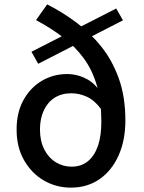

<svg xmlns="http://www.w3.org/2000/svg" viewBox="-20 -845 658 879"><path d="M304 14Q238 14 182 -18Q126 -50 91 -110Q56 -170 56 -252Q56 -330 87.5 -387Q119 -444 171.5 -475Q224 -506 287 -506Q335 -506 378.5 -482.5Q422 -459 448 -408L449 -337Q415 -385 379 -401.5Q343 -418 307 -418Q262 -418 230 -397.5Q198 -377 180.5 -339.5Q163 -302 163 -252Q163 -200 182.5 -161.5Q202 -123 235 -102.5Q268 -82 308 -82Q352 -82 382.5 -107Q413 -132 428.5 -177.5Q444 -223 444 -287Q444 -382 423.5 -453Q403 -524 363.5 -578Q324 -632 269 -674Q214 -716 145 -753L196 -825Q265 -790 329 -742.5Q393 -695 443.5 -632Q494 -569 524 -485.5Q554 -402 554 -293Q554 -203 523 -133.5Q492 -64 436 -25Q380 14 304 14ZM155 -553 124 -608 512 -806 543 -752Z"/></svg>

Font: Noto Sans TC Thin Medium
Style: Regular
Weight: 500
Version: Version 2.004-H2;hotconv 1.0.118;makeotfexe 2.5.65603